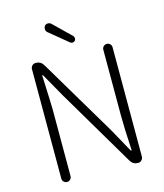

<svg xmlns="http://www.w3.org/2000/svg" viewBox="-134 -1036 973 1136"><g transform="rotate(-15 353.0 -468.0)"><path d="M106.4 -28.3V-698.2Q106.4 -710.9 115.2 -719.7Q124 -728.5 136.7 -728.5Q168 -728.5 183.6 -702.1L465.8 -227.5L545.9 -83Q546.9 -81.1 549.3 -81.1Q551.8 -81.1 551.8 -84Q543.9 -224.6 543.9 -296.9V-700.2Q543.9 -711.9 552.2 -720.2Q560.5 -728.5 572.3 -728.5Q584 -728.5 592.3 -720.2Q600.6 -711.9 600.6 -700.2V-31.2Q600.6 -18.6 591.8 -9.3Q583 0 570.3 0Q539.1 0 523.4 -26.4L242.2 -502L161.1 -645.5Q160.2 -648.4 157.7 -648.4Q155.3 -648.4 155.3 -645.5Q163.1 -463.9 163.1 -436.5V-28.3Q163.1 -16.6 154.8 -8.3Q146.5 0 134.8 0Q123 0 114.7 -8.3Q106.4 -16.6 106.4 -28.3ZM394.5 -794.9Q388.7 -789.1 380.9 -788.1Q379.9 -788.1 378.9 -788.1Q371.1 -788.1 365.2 -793L251 -886.7Q241.2 -895.5 241.2 -908.2Q241.2 -918.9 247.1 -926.8Q254.9 -935.5 266.6 -935.5Q267.6 -935.5 267.6 -935.5Q278.3 -935.5 286.1 -928.7L393.6 -824.2Q399.4 -818.4 399.4 -808.6Q399.4 -800.8 394.5 -794.9Z"/></g></svg>

Font: irohamaru Light
Style: Regular
Weight: 200
Designer: [Source Han Sans]
Ryoko NISHIZUKA  (kana & ideographs); Paul D. Hunt (Latin, Greek & Cyrillic); Wenlong ZHANG  (bopomofo
Version: Version 1.01